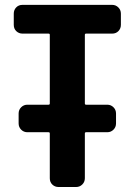

<svg xmlns="http://www.w3.org/2000/svg" viewBox="-20 -750 540 770"><path d="M429.7 -730.5Q444.3 -730.5 454.6 -720.2Q464.8 -710 464.8 -695.3V-650.4Q464.8 -635.7 455.1 -625.5Q445.3 -615.2 429.7 -615.2H325.2Q320.3 -615.2 320.3 -610.4V-335Q320.3 -330.1 325.2 -330.1H410.2Q424.8 -330.1 435.1 -319.8Q445.3 -309.6 445.3 -294.9V-254.9Q445.3 -240.2 435.1 -230Q424.8 -219.7 410.2 -219.7H325.2Q320.3 -219.7 320.3 -214.8V-35.2Q320.3 -20.5 310.1 -10.3Q299.8 0 285.2 0H214.8Q200.2 0 189.9 -9.8Q179.7 -19.5 179.7 -35.2V-214.8Q179.7 -219.7 174.8 -219.7H89.8Q75.2 -219.7 64.9 -230Q54.7 -240.2 54.7 -254.9V-294.9Q54.7 -309.6 64.9 -319.8Q75.2 -330.1 89.8 -330.1H174.8Q179.7 -330.1 179.7 -335V-610.4Q179.7 -615.2 174.8 -615.2H70.3Q55.7 -615.2 45.4 -625Q35.2 -634.8 35.2 -650.4V-695.3Q35.2 -710 44.9 -720.2Q54.7 -730.5 70.3 -730.5Z"/></svg>

Font: Rounded-L Mgen+ 1m bold
Style: Bold
Weight: 700
Designer: [Source Han Sans]
Ryoko NISHIZUKA  (kana & ideographs); Paul D. Hunt (Latin, Greek & Cyrillic); Wenlong ZHANG  (bopomofo
Version: Version 1.059.20150602